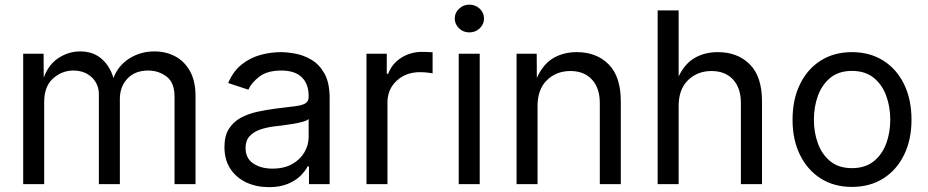

<svg xmlns="http://www.w3.org/2000/svg" viewBox="-20 -771 3888 804"><path d="M77.1 0V-545.9H162.6L163.1 -445.8Q183.1 -501 225.3 -528.3Q267.6 -555.7 315.9 -555.7Q369.6 -555.7 405 -525.1Q440.4 -494.6 455.1 -444.3Q474.6 -496.1 521.2 -525.9Q567.9 -555.7 627 -555.7Q674.3 -555.7 713.4 -535.2Q752.4 -514.6 775.6 -473.1Q798.8 -431.6 798.8 -368.2V0H710.9V-365.7Q710.9 -424.8 677.7 -450.2Q644.5 -475.6 600.6 -475.6Q545.4 -475.6 513.7 -441.9Q481.9 -408.2 481.9 -356.4V0H394V-374.5Q394 -419.9 363.8 -447.8Q333.5 -475.6 287.1 -475.6Q239.3 -475.6 202.1 -442.4Q165 -409.2 165 -343.8V0Z M1106 12.7Q1054.2 12.7 1012 -6.8Q969.7 -26.4 944.8 -64Q919.9 -101.6 919.9 -155.3Q919.9 -202.1 938.5 -231.4Q957 -260.7 988 -277.6Q1019 -294.4 1056.6 -302.7Q1094.2 -311 1132.3 -315.9Q1181.2 -322.3 1211.9 -325.7Q1242.7 -329.1 1257.6 -337.4Q1272.5 -345.7 1272.5 -365.7V-368.7Q1272.5 -419.4 1243.7 -447.5Q1214.8 -475.6 1158.2 -475.6Q1099.1 -475.6 1065.9 -450Q1032.7 -424.3 1020 -395.5L935.5 -423.3Q956.5 -473.1 992.2 -501.2Q1027.8 -529.3 1070.8 -541Q1113.8 -552.7 1155.8 -552.7Q1183.1 -552.7 1218 -546.1Q1252.9 -539.6 1285.4 -520Q1317.9 -500.5 1339.1 -462.2Q1360.4 -423.8 1360.4 -359.9V0H1273.9V-74.2H1268.1Q1258.8 -55.2 1238.3 -34.9Q1217.8 -14.6 1185.1 -1Q1152.3 12.7 1106 12.7ZM1121.1 -64.9Q1169.9 -64.9 1203.6 -84Q1237.3 -103 1254.9 -133.5Q1272.5 -164.1 1272.5 -197.3V-272.9Q1267.1 -266.6 1249 -261.5Q1231 -256.3 1207.8 -252.4Q1184.6 -248.5 1162.8 -245.8Q1141.1 -243.2 1128.4 -241.7Q1096.7 -237.8 1069.1 -228.3Q1041.5 -218.8 1024.9 -200.4Q1008.3 -182.1 1008.3 -150.9Q1008.3 -108.4 1040.3 -86.7Q1072.3 -64.9 1121.1 -64.9Z M1514.6 0V-545.9H1599.6V-461.9H1605.5Q1620.6 -503.4 1659.4 -528.6Q1698.2 -553.7 1747.1 -553.7Q1756.8 -553.7 1770.3 -553.2Q1783.7 -552.7 1791.5 -552.2V-463.9Q1787.6 -464.8 1772 -466.8Q1756.3 -468.8 1738.8 -468.8Q1679.7 -468.8 1641.1 -432.9Q1602.5 -397 1602.5 -341.8V0Z M1900.9 0V-545.9H1988.8V0ZM1945.3 -635.3Q1920.4 -635.3 1902.3 -652.3Q1884.3 -669.4 1884.3 -693.4Q1884.3 -717.8 1902.3 -734.6Q1920.4 -751.5 1945.3 -751.5Q1970.7 -751.5 1988.8 -734.6Q2006.8 -717.8 2006.8 -693.4Q2006.8 -669.4 1988.8 -652.3Q1970.7 -635.3 1945.3 -635.3Z M2231 -327.1V0H2143.1V-545.9H2227.5L2228 -444.8Q2254.4 -502.9 2297.1 -527.8Q2339.8 -552.7 2395 -552.7Q2478 -552.7 2528.8 -501.5Q2579.6 -450.2 2579.6 -346.7V0H2491.7V-339.4Q2491.7 -402.3 2458.7 -438Q2425.8 -473.6 2368.7 -473.6Q2309.6 -473.6 2270.3 -435.3Q2231 -397 2231 -327.1Z M2821.8 -327.1V0H2733.9V-727.5H2821.8V-451.2Q2848.6 -505.9 2890.4 -529.3Q2932.1 -552.7 2985.8 -552.7Q3068.8 -552.7 3119.9 -501.5Q3170.9 -450.2 3170.9 -346.7V0H3082.5V-339.4Q3082.5 -402.3 3049.6 -438Q3016.6 -473.6 2959.5 -473.6Q2900.4 -473.6 2861.1 -435.3Q2821.8 -397 2821.8 -327.1Z M3547.4 11.7Q3473.1 11.7 3417.2 -23.4Q3361.3 -58.6 3330.1 -122.1Q3298.8 -185.5 3298.8 -269.5Q3298.8 -355 3330.1 -418.7Q3361.3 -482.4 3417.2 -517.6Q3473.1 -552.7 3547.4 -552.7Q3622.1 -552.7 3678.2 -517.6Q3734.4 -482.4 3765.6 -418.7Q3796.9 -355 3796.9 -269.5Q3796.9 -185.5 3765.6 -122.1Q3734.4 -58.6 3678.2 -23.4Q3622.1 11.7 3547.4 11.7ZM3547.4 -66.9Q3602.5 -66.9 3638.2 -95.2Q3673.8 -123.5 3690.9 -169.7Q3708 -215.8 3708 -269.5Q3708 -323.7 3690.9 -370.4Q3673.8 -417 3638.2 -445.6Q3602.5 -474.1 3547.4 -474.1Q3492.7 -474.1 3457.5 -445.6Q3422.4 -417 3405.3 -370.6Q3388.2 -324.2 3388.2 -269.5Q3388.2 -215.8 3405.3 -169.7Q3422.4 -123.5 3457.5 -95.2Q3492.7 -66.9 3547.4 -66.9Z"/></svg>

Font: Inter
Style: Regular
Weight: 400
Designer: Rasmus Andersson
Foundry: rsms
Version: Version 4.001;git-9221beed3